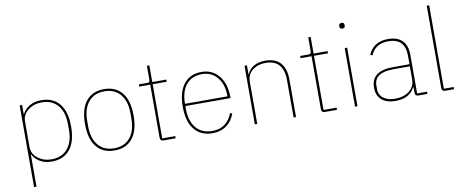

<svg xmlns="http://www.w3.org/2000/svg" viewBox="-76 -1087 3962 1634"><g transform="rotate(-10 1905.0 -270.0)"><path d="M105 200V-506H126V-428H129Q147 -465 189 -491.5Q231 -518 293 -518Q394 -518 449.5 -450.5Q505 -383 505 -253Q505 -123 449.5 -55.5Q394 12 293 12Q231 12 189 -14.5Q147 -41 129 -78H126V200ZM293 -7Q383 -7 432.5 -66Q482 -125 482 -229V-277Q482 -381 432.5 -440Q383 -499 293 -499Q225 -499 175.5 -460.5Q126 -422 126 -363V-143Q126 -84 175.5 -45.5Q225 -7 293 -7Z M990 -55.5Q935 12 835 12Q735 12 680 -55.5Q625 -123 625 -253Q625 -383 680 -450.5Q735 -518 835 -518Q935 -518 990 -450.5Q1045 -383 1045 -253Q1045 -123 990 -55.5ZM1022 -229V-277Q1022 -380 973 -439.5Q924 -499 835 -499Q746 -499 697 -439.5Q648 -380 648 -277V-229Q648 -126 697 -66.5Q746 -7 835 -7Q924 -7 973 -66.5Q1022 -126 1022 -229Z M1364 0H1259Q1230 0 1230 -29V-487H1135V-506H1207Q1220 -506 1225 -511.5Q1230 -517 1230 -531V-650H1251V-506H1372V-487H1251V-19H1364Z M1682 12Q1582 12 1526 -56Q1470 -124 1470 -253Q1470 -381 1524.5 -449.5Q1579 -518 1678 -518Q1770 -518 1826.5 -449.5Q1883 -381 1883 -266V-256H1493V-229Q1493 -126 1543 -66.5Q1593 -7 1682 -7Q1810 -7 1857 -131L1875 -124Q1852 -60 1802.5 -24Q1753 12 1682 12ZM1678 -499Q1590 -499 1541.5 -439.5Q1493 -380 1493 -277V-275H1860V-279Q1860 -379 1810 -439Q1760 -499 1678 -499Z M2069 0H2048V-506H2069V-430H2072Q2087 -468 2126.5 -493Q2166 -518 2230 -518Q2315 -518 2359.5 -468.5Q2404 -419 2404 -325V0H2383V-321Q2383 -499 2228 -499Q2161 -499 2115 -463.5Q2069 -428 2069 -362Z M2758 0H2653Q2624 0 2624 -29V-487H2529V-506H2601Q2614 -506 2619 -511.5Q2624 -517 2624 -531V-650H2645V-506H2766V-487H2645V-19H2758Z M2901 -694V-701Q2901 -722 2924 -722Q2947 -722 2947 -701V-694Q2947 -673 2924 -673Q2901 -673 2901 -694ZM2914 0V-506H2935V0Z M3539 0H3462Q3433 0 3433 -29V-77H3430Q3384 12 3264 12Q3186 12 3143.5 -25Q3101 -62 3101 -130Q3101 -275 3291 -275H3433V-349Q3433 -499 3289 -499Q3176 -499 3136 -404L3118 -412Q3164 -518 3289 -518Q3371 -518 3412.5 -475.5Q3454 -433 3454 -352V-19H3539ZM3264 -7Q3336 -7 3384.5 -44Q3433 -81 3433 -148V-257H3292Q3124 -257 3124 -145V-115Q3124 -64 3162.5 -35.5Q3201 -7 3264 -7Z M3770 0H3693Q3664 0 3664 -29V-740H3685V-19H3770Z"/></g></svg>

Font: IBM Plex Sans Thin
Style: Regular
Weight: 100
Designer: Mike Abbink, Paul van der Laan, Pieter van Rosmalen
Foundry: Bold Monday
Version: Version 3.0